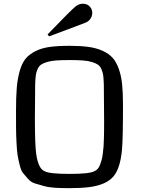

<svg xmlns="http://www.w3.org/2000/svg" viewBox="-20 -981 742 1013"><path d="M64.5 0ZM346.7 11.7Q304.2 11.7 271.2 9.8Q238.3 7.8 210.4 0.2Q182.6 -7.3 162.8 -13.7Q143.1 -20 127.2 -37.8Q111.3 -55.7 101.1 -68.6Q90.8 -81.5 83.5 -111.6Q76.2 -141.6 72.8 -162.8Q69.3 -184.1 67.1 -228.5Q64.9 -272.9 64.7 -304.7Q64.5 -336.4 64.5 -396.5Q64.5 -468.8 68.4 -516.6Q72.3 -564.5 83.7 -605.5Q95.2 -646.5 114 -669.9Q132.8 -693.4 165.3 -710.2Q197.8 -727.1 241 -733.2Q284.2 -739.3 346.7 -739.3Q405.8 -739.3 447.8 -733.4Q489.7 -727.5 522.2 -712.6Q554.7 -697.8 574.5 -675.5Q594.2 -653.3 606.9 -617.2Q619.6 -581.1 624.3 -536.4Q628.9 -491.7 628.9 -427.7Q628.9 -247.1 623.5 -189.9Q614.3 -92.3 578.6 -50.3Q541 -5.4 450.7 6.3Q407.7 11.7 346.7 11.7ZM165.5 -535.6Q164.1 -445.3 164.1 -354Q164.1 -216.3 171.4 -165.5Q183.1 -89.4 215.8 -77.6Q240.2 -63.5 346.7 -63.5Q453.1 -63.5 477.5 -77.6Q486.8 -81.1 494.4 -88.9Q502 -96.7 507.1 -109.9Q512.2 -123 516.1 -136.5Q520 -149.9 522.5 -170.9Q524.9 -191.9 526.4 -208.7Q527.8 -225.6 528.3 -251.7Q528.8 -277.8 529.1 -294.9Q529.3 -312 529.3 -340.3Q529.3 -439 527.8 -535.6Q526.9 -564.9 524.7 -582Q522.5 -599.1 515.4 -615.5Q508.3 -631.8 497.1 -639.6Q485.8 -647.5 465.1 -653.8Q444.3 -660.2 416.5 -662.1Q388.7 -664.1 346.7 -664.1Q304.7 -664.1 276.9 -662.1Q249 -660.2 228.3 -653.8Q207.5 -647.5 196.3 -639.6Q185.1 -631.8 178 -615.5Q170.9 -599.1 168.7 -582Q166.5 -564.9 165.5 -535.6ZM375.5 -944.3Q395 -961.4 416.5 -961.4Q439.5 -961.4 453.1 -947Q466.8 -932.6 466.8 -912.6Q466.8 -897.5 458 -883.3Q449.2 -869.1 432.1 -861.8Q426.8 -859.4 378.4 -841.3Q330.1 -823.2 284.7 -806.2L239.3 -789.1L231 -799.3Q356.4 -929.2 375.5 -944.3Z"/></svg>

Font: Coda
Style: Regular
Weight: 400
Designer: vernon adams
Foundry: vernon adams
Version: Version 2.000; ttfautohint (v0.8) -r 50 -G 200 -x